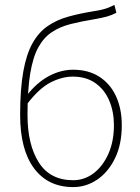

<svg xmlns="http://www.w3.org/2000/svg" viewBox="-20 -750 570 782"><path d="M278 12Q176 12 119 -64Q62 -140 62 -282Q62 -388 75 -459.5Q88 -531 113 -575Q138 -619 174.5 -644Q211 -669 257.5 -682Q304 -695 360 -704Q385 -708 398.5 -711.5Q412 -715 422 -719Q432 -723 446 -730L454 -698Q435 -688 415 -682.5Q395 -677 366 -672Q311 -663 267.5 -652Q224 -641 191 -619Q158 -597 136 -557Q114 -517 103 -450Q92 -383 92 -282Q92 -161 138 -88.5Q184 -16 278 -16Q324 -16 361.5 -44.5Q399 -73 421.5 -123.5Q444 -174 444 -240Q444 -295 425 -340Q406 -385 368.5 -411.5Q331 -438 276 -438Q233 -438 186.5 -414.5Q140 -391 90 -326V-362Q129 -413 178 -439.5Q227 -466 278 -466Q340 -466 384.5 -437.5Q429 -409 452.5 -358Q476 -307 476 -240Q476 -162 448.5 -105.5Q421 -49 376 -18.5Q331 12 278 12Z"/></svg>

Font: Source Sans Variable
Style: Regular
Weight: 200
Designer: Paul D. Hunt
Foundry: Adobe Systems Incorporated
Version: Version 3.006;hotconv 1.0.111;makeotfexe 2.5.65597